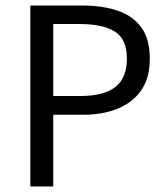

<svg xmlns="http://www.w3.org/2000/svg" viewBox="-20 -676 606 696"><path d="M90 0V-656H277Q351 -656 406 -637.5Q461 -619 492 -577Q523 -535 523 -463Q523 -394 492.5 -349.5Q462 -305 407.5 -282.5Q353 -260 281 -260H173V0ZM173 -328H271Q357 -328 398.5 -361Q440 -394 440 -463Q440 -534 396.5 -561.5Q353 -589 267 -589H173Z"/></svg>

Font: Source Sans 3 ExtraLight
Style: Regular
Weight: 400
Version: Version 3.052;hotconv 1.1.0;makeotfexe 2.6.0